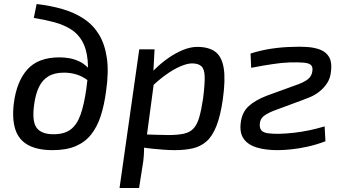

<svg xmlns="http://www.w3.org/2000/svg" viewBox="-20 -733 1712 954"><path d="M162 -713Q231 -705 290 -688Q349 -671 395.5 -640.5Q442 -610 471.5 -562Q501 -514 511 -444.5Q521 -375 507 -279Q498 -211 480.5 -157Q463 -103 433 -65Q403 -27 356.5 -7Q310 13 241 13Q166 13 119.5 -12.5Q73 -38 56 -90.5Q39 -143 49 -222Q63 -329 116.5 -388.5Q170 -448 276 -448Q299 -448 323 -444Q347 -440 371.5 -429Q396 -418 417 -397Q438 -376 456 -341L447 -302Q426 -329 401.5 -344Q377 -359 351 -365.5Q325 -372 298 -372Q250 -372 220 -353.5Q190 -335 173.5 -300.5Q157 -266 150 -216Q138 -133 161 -99.5Q184 -66 246 -66Q300 -66 331.5 -90Q363 -114 380.5 -164Q398 -214 409 -292Q421 -376 415.5 -433.5Q410 -491 388.5 -528.5Q367 -566 331.5 -588Q296 -610 250 -622.5Q204 -635 148 -644Z M960 -500Q1017 -500 1049.5 -476Q1082 -452 1091.5 -395Q1101 -338 1087 -238Q1075 -156 1055 -106Q1035 -56 1006 -30.5Q977 -5 938 4Q899 13 849 13Q824 13 795.5 11Q767 9 737.5 6Q708 3 679.5 -2Q651 -7 628 -13L651 -67Q705 -65 747 -63.5Q789 -62 815 -62Q862 -62 892.5 -68.5Q923 -75 941 -94Q959 -113 969.5 -148.5Q980 -184 989 -243Q998 -314 997 -352Q996 -390 980.5 -404Q965 -418 934 -418Q910 -418 874.5 -402.5Q839 -387 800 -358.5Q761 -330 721 -290L702 -333Q721 -361 750.5 -390Q780 -419 815.5 -444Q851 -469 888.5 -484.5Q926 -500 960 -500ZM748 -488 742 -377 751 -368 705 -25 696 -8Q696 18 694.5 41.5Q693 65 688 93L671 201H574L672 -488Z M1432 -500Q1470 -502 1506.5 -499.5Q1543 -497 1571.5 -486Q1600 -475 1615 -450Q1630 -425 1625 -382Q1622 -344 1604.5 -318.5Q1587 -293 1564.5 -276Q1542 -259 1519.5 -250Q1497 -241 1481 -235L1338 -182Q1304 -168 1288.5 -154.5Q1273 -141 1271 -119Q1269 -96 1279 -85Q1289 -74 1310.5 -71Q1332 -68 1362 -68Q1404 -69 1442.5 -73.5Q1481 -78 1518.5 -86Q1556 -94 1593 -105L1597 -31Q1552 -14 1509 -4.5Q1466 5 1428 9Q1390 13 1359 13Q1299 13 1256 0Q1213 -13 1191.5 -42.5Q1170 -72 1176 -122Q1182 -174 1214.5 -204.5Q1247 -235 1307 -258L1442 -307Q1490 -323 1510 -339.5Q1530 -356 1532 -380Q1535 -400 1525.5 -409.5Q1516 -419 1491 -421.5Q1466 -424 1421 -423Q1398 -422 1377.5 -420Q1357 -418 1335 -414.5Q1313 -411 1287.5 -407Q1262 -403 1228 -396L1225 -467Q1275 -483 1327.5 -491Q1380 -499 1432 -500Z"/></svg>

Font: Exo 2 Medium
Style: Italic
Weight: 500
Italic angle: -8°
Designer: Natanael Gama
Foundry: Natanael Gama
Version: Version 2.010